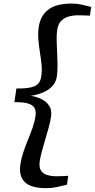

<svg xmlns="http://www.w3.org/2000/svg" viewBox="-20 -868 518 1048"><path d="M232.5 159Q148 159 115 125.5Q82 92 91 31Q96 -3.5 107.5 -37.8Q119 -72 132.8 -105.5Q146.5 -139 157.8 -171Q169 -203 173.5 -232.5Q177 -255.5 171 -273.2Q165 -291 139.2 -301Q113.5 -311 58.5 -310.5L69.5 -385Q124.5 -384.5 152.5 -392Q180.5 -399.5 191.5 -414.8Q202.5 -430 205.5 -453Q210 -482.5 206.8 -515Q203.5 -547.5 198 -581.8Q192.5 -616 189.5 -650.8Q186.5 -685.5 191.5 -720.5Q200.5 -782 243.2 -815.2Q286 -848.5 370.5 -848.5Q400.5 -848.5 425.5 -843Q450.5 -837.5 478 -830L470.5 -782.5Q465 -783 451.8 -783.5Q438.5 -784 425.2 -784.2Q412 -784.5 406 -784.5Q380.5 -784.5 355.8 -778Q331 -771.5 313.8 -753.8Q296.5 -736 292 -703Q288.5 -680 289.2 -648.2Q290 -616.5 291.8 -581.2Q293.5 -546 294 -512.2Q294.5 -478.5 290.5 -452Q286 -418.5 264.8 -396.8Q243.5 -375 212.8 -362.5Q182 -350 148 -345Q180.5 -340 207.2 -326.5Q234 -313 248.8 -290Q263.5 -267 259 -233.5Q255.5 -207.5 246.5 -174.5Q237.5 -141.5 227.2 -107.2Q217 -73 208.5 -42Q200 -11 197 12Q192 46 204 63.5Q216 81 238.5 87.5Q261 94 287 94Q293.5 94 306.8 93.8Q320 93.5 333.5 92.8Q347 92 352.5 91.5L345.5 140Q316.5 147.5 289.5 153.2Q262.5 159 232.5 159Z"/></svg>

Font: Merriweather 20pt Medium
Style: Italic
Weight: 500
Italic angle: -7.8°
Version: Version 2.101